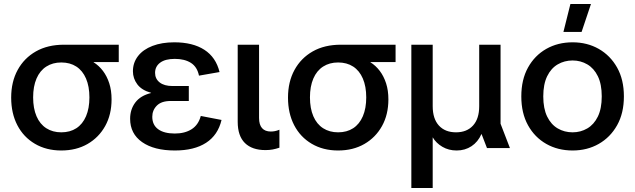

<svg xmlns="http://www.w3.org/2000/svg" viewBox="-20 -742 3181 962"><path d="M287 12Q212 12 155 -21.5Q98 -55 67 -114.5Q36 -174 36 -253Q36 -332 68.5 -391.5Q101 -451 160 -484.5Q219 -518 301 -518H575V-431H449V-430Q476 -413 496 -386.5Q516 -360 527.5 -324.5Q539 -289 539 -244Q539 -168 507 -110.5Q475 -53 418.5 -20.5Q362 12 287 12ZM287 -79Q331 -79 362.5 -99.5Q394 -120 411 -159.5Q428 -199 428 -254Q428 -309 411 -348.5Q394 -388 362.5 -408.5Q331 -429 287 -429Q244 -429 212 -408.5Q180 -388 163 -348.5Q146 -309 146 -254Q146 -199 163 -159.5Q180 -120 212 -99.5Q244 -79 287 -79Z M856 12Q752 12 692 -30Q632 -72 632 -147Q632 -194 658 -228.5Q684 -263 737 -276V-277Q690 -290 668 -319.5Q646 -349 646 -385Q646 -428 671.5 -461Q697 -494 744 -512Q791 -530 853 -530Q946 -530 1004 -492.5Q1062 -455 1080 -381L977 -363Q968 -407 936.5 -427Q905 -447 856 -447Q808 -447 782.5 -428Q757 -409 757 -377Q757 -347 780 -329Q803 -311 844 -311H926V-236H835Q789 -236 766 -213Q743 -190 743 -157Q743 -116 772.5 -94.5Q802 -73 856 -73Q906 -73 940 -94.5Q974 -116 986 -161L1090 -141Q1072 -65 1012.5 -26.5Q953 12 856 12Z M1310 10Q1243 10 1207 -25.5Q1171 -61 1171 -132V-518H1278V-151Q1278 -117 1293 -100Q1308 -83 1337 -83Q1347 -83 1357.5 -85Q1368 -87 1380 -92V-2Q1362 4 1346 7Q1330 10 1310 10Z M1674 12Q1599 12 1542 -21.5Q1485 -55 1454 -114.5Q1423 -174 1423 -253Q1423 -332 1455.5 -391.5Q1488 -451 1547 -484.5Q1606 -518 1688 -518H1962V-431H1836V-430Q1863 -413 1883 -386.5Q1903 -360 1914.5 -324.5Q1926 -289 1926 -244Q1926 -168 1894 -110.5Q1862 -53 1805.5 -20.5Q1749 12 1674 12ZM1674 -79Q1718 -79 1749.5 -99.5Q1781 -120 1798 -159.5Q1815 -199 1815 -254Q1815 -309 1798 -348.5Q1781 -388 1749.5 -408.5Q1718 -429 1674 -429Q1631 -429 1599 -408.5Q1567 -388 1550 -348.5Q1533 -309 1533 -254Q1533 -199 1550 -159.5Q1567 -120 1599 -99.5Q1631 -79 1674 -79Z M2041 200V-518H2148V-210Q2148 -147 2179 -113Q2210 -79 2265 -79Q2319 -79 2350 -113Q2381 -147 2381 -210V-518H2488V-122L2535 0H2420L2393 -70H2392Q2375 -31 2342.5 -9.5Q2310 12 2268 12Q2228 12 2196.5 -6.5Q2165 -25 2148 -54V200Z M2849 12Q2775 12 2717 -21Q2659 -54 2625.5 -114.5Q2592 -175 2592 -259Q2592 -343 2625.5 -403.5Q2659 -464 2717 -497Q2775 -530 2849 -530Q2922 -530 2980 -497Q3038 -464 3072 -403.5Q3106 -343 3106 -259Q3106 -175 3072 -114.5Q3038 -54 2980 -21Q2922 12 2849 12ZM2849 -79Q2889 -79 2922.5 -98.5Q2956 -118 2975.5 -158Q2995 -198 2995 -259Q2995 -320 2975.5 -360Q2956 -400 2922.5 -419.5Q2889 -439 2849 -439Q2808 -439 2774.5 -419.5Q2741 -400 2721.5 -360Q2702 -320 2702 -259Q2702 -198 2721.5 -158Q2741 -118 2774.5 -98.5Q2808 -79 2849 -79ZM2803 -582 2838 -722H2941L2894 -582Z"/></svg>

Font: TikTok Sans 24pt Medium
Style: Regular
Weight: 500
Version: Version 4.000